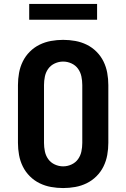

<svg xmlns="http://www.w3.org/2000/svg" viewBox="-20 -945 640 973"><path d="M300 8Q269 8 238.5 2.5Q208 -3 180.5 -16.5Q153 -30 131 -52Q109 -74 95.5 -101.5Q82 -129 76.5 -159.5Q71 -190 71 -221V-514Q71 -545 76.5 -575.5Q82 -606 95.5 -633.5Q109 -661 131 -683Q153 -705 180.5 -718.5Q208 -732 238.5 -737.5Q269 -743 300 -743Q331 -743 361.5 -737.5Q392 -732 419.5 -718.5Q447 -705 469 -683Q491 -661 504.5 -633.5Q518 -606 523.5 -575.5Q529 -545 529 -514V-221Q529 -190 523.5 -159.5Q518 -129 504.5 -101.5Q491 -74 469 -52Q447 -30 419.5 -16.5Q392 -3 361.5 2.5Q331 8 300 8ZM300 -102Q322 -102 342.5 -111.5Q363 -121 375.5 -138.5Q388 -156 392.5 -177.5Q397 -199 397 -221V-514Q397 -536 392.5 -557.5Q388 -579 375.5 -596.5Q363 -614 342.5 -623.5Q322 -633 300 -633Q278 -633 257.5 -623.5Q237 -614 224.5 -596.5Q212 -579 207.5 -557.5Q203 -536 203 -514V-221Q203 -199 207.5 -177.5Q212 -156 224.5 -138.5Q237 -121 257.5 -111.5Q278 -102 300 -102ZM128 -845V-925H472V-845Z"/></svg>

Font: Iosevka SS04 XBd Ex
Style: Regular
Weight: 800
Width: 7
Monospace: yes
Designer: Belleve Invis
Foundry: Belleve Invis
Version: Version 19.0.0; ttfautohint (v1.8.4)